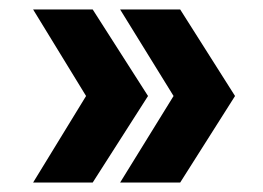

<svg xmlns="http://www.w3.org/2000/svg" viewBox="-20 -454 557 406"><path d="M361 -434 477 -251 361 -68H234L347 -251L234 -434ZM176 -434 293 -251 176 -68H50L162 -251L50 -434Z"/></svg>

Font: Instrument Sans SemiCondensed
Style: Bold
Weight: 700
Width: 4
Designer: Rodrigo Fuenzalida
Foundry: fragTYPE
Version: Version 1.000;gftools[0.9.28]